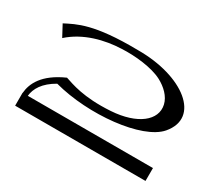

<svg xmlns="http://www.w3.org/2000/svg" viewBox="-113 -820 1171 1043"><g transform="rotate(30 473.0 -298.5)"><path d="M95.8 -81.9C100.4 -128.7 129.2 -177.9 201.5 -218.9C428.9 -157.4 750 -188.5 841 -295.3C968.7 -445.4 773.5 -597.9 489.3 -596C212 -600.6 129.7 -551.3 63 -517.5L100.8 -446.9C187.2 -525 307 -553.9 409.3 -557.8C493.5 -562.2 601.2 -550.8 665.3 -517C709.1 -493.9 749.8 -456.1 760.1 -410C780.1 -320.9 688.8 -246.2 527.3 -235.9C358.6 -225.1 275.6 -259.8 231.4 -273.6L231.2 -273.8C103 -217 68.6 -142.3 63.7 -81.9H63C63 -81.9 63 -65.5 63 -65.5V-1.1H880.7L880.9 -81.9Z"/></g></svg>

Font: Novoposelensky
Style: Regular
Weight: 400
Designer: Sasha Pavljenko
Version: Version 1.002;Fontself Maker 3.5.4